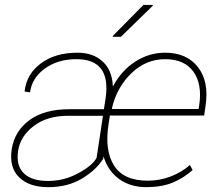

<svg xmlns="http://www.w3.org/2000/svg" viewBox="-20 -753 887 783"><path d="M653.3 -511.7Q575.2 -511.7 515.6 -454.1Q456.1 -396.5 436.5 -311.5L437.5 -308.6H790L792.5 -324.2Q805.2 -410.2 768.6 -460.9Q731.9 -511.7 653.3 -511.7ZM176.3 -15.1Q242.2 -15.1 300.8 -47.4Q359.4 -79.6 374 -109.9L399.9 -280.8H259.3Q172.9 -281.2 117.7 -239.3Q62.5 -197.3 53.7 -137.2Q44.9 -77.1 77.6 -45.9Q110.4 -14.6 176.3 -15.1ZM582.5 -16.1Q630.9 -16.1 675.8 -33.2Q720.7 -50.3 754.4 -80.1L765.6 -59.6Q729.5 -27.3 685.5 -8.8Q641.6 9.8 576.7 10.3Q511.7 10.3 465.8 -22.9Q419.9 -56.2 402.3 -115.2L400.9 -106.4H401.4Q373 -60.1 314.5 -24.9Q255.9 10.3 177.2 10.3Q98.6 10.3 57.6 -30.3Q16.6 -70.8 27.8 -144.5Q39.1 -217.8 99.6 -262.7Q160.2 -307.6 262.7 -307.6H403.8L410.6 -351.6Q434.1 -511.7 292 -511.7Q215.8 -511.7 163.1 -473.6Q110.4 -435.5 102.5 -376.5L81.1 -379.4L80.6 -382.3Q88.9 -452.1 147.5 -495.1Q206.1 -538.1 295.9 -538.1Q359.4 -538.1 398.4 -502.4Q437.5 -466.8 440.4 -399.9Q474.6 -464.8 531.2 -501.5Q587.9 -538.1 653.3 -538.1Q741.2 -538.1 787.1 -479.5Q833 -420.9 818.4 -322.3L812.5 -281.7H428.2L422.4 -244.1Q406.2 -139.2 445.3 -77.6Q484.4 -16.1 582.5 -16.1ZM564.9 -732.9H602.5L603.5 -730L473.1 -603H440.9L439.5 -606Z"/></svg>

Font: Roboto-ThinItalic
Style: Italic
Weight: 250
Italic angle: -12°
Designer: Google
Version: Version 1.100141; 2013; ttfautohint (v0.94.14-c901) -l 8 -r 